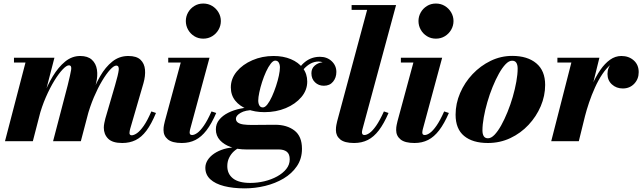

<svg xmlns="http://www.w3.org/2000/svg" viewBox="-20 -778 3540 1058"><path d="M653.5 10Q599.5 10 575.8 -14Q552 -38 552 -74.5Q552 -85.5 554.8 -99.8Q557.5 -114 560.5 -125L614 -308Q631.5 -367.5 634.2 -392Q637 -416.5 620.5 -416.5Q607.5 -416.5 586.8 -394Q566 -371.5 542.5 -332.2Q519 -293 497.2 -241.8Q475.5 -190.5 460 -133H446Q461 -190 482.2 -249.2Q503.5 -308.5 532.2 -358.5Q561 -408.5 599.2 -439Q637.5 -469.5 687 -469.5Q732.5 -469.5 754.2 -448.8Q776 -428 779 -394Q782 -360 770.5 -319.5L697.5 -68.5Q696 -63 694.8 -56.8Q693.5 -50.5 693.5 -44.5Q693.5 -39.5 696.5 -36Q699.5 -32.5 705.5 -32.5Q718 -32.5 735 -44.2Q752 -56 772 -84.5Q792 -113 814 -164L839.5 -155.5Q814 -94 786.8 -57.8Q759.5 -21.5 727 -5.8Q694.5 10 653.5 10ZM7.5 0 120.5 -433.5H57V-460H280L161 0ZM272.5 0 353 -308Q368 -368.5 372 -393.2Q376 -418 359.5 -418Q346.5 -418 325 -395.2Q303.5 -372.5 279.2 -333Q255 -293.5 232.5 -242Q210 -190.5 195 -133H180.5Q196 -190 218.5 -249Q241 -308 271.2 -358Q301.5 -408 339 -438.8Q376.5 -469.5 422 -469.5Q463.5 -469.5 486.2 -448.8Q509 -428 514.2 -394Q519.5 -360 509.5 -319.5L425.5 0Z M982 10Q929 10 905 -9.8Q881 -29.5 881 -61.5Q881 -77.5 883.8 -89.8Q886.5 -102 888.5 -110.5L976 -433.5H907V-460H1134.5L1028 -66.5Q1027 -62.5 1026 -57.5Q1025 -52.5 1025 -48Q1025 -41.5 1028 -37.8Q1031 -34 1038.5 -34Q1051 -34 1067.2 -45.5Q1083.5 -57 1103.2 -85.2Q1123 -113.5 1145.5 -164L1171.5 -155.5Q1146 -96.5 1118 -60Q1090 -23.5 1057 -6.8Q1024 10 982 10ZM1100 -565Q1072.5 -565 1050.8 -578.5Q1029 -592 1016.5 -614.2Q1004 -636.5 1004 -662Q1004 -687.5 1016.5 -709.5Q1029 -731.5 1050.8 -745Q1072.5 -758.5 1100 -758.5Q1127.5 -758.5 1149.5 -745Q1171.5 -731.5 1184.2 -709.5Q1197 -687.5 1197 -662Q1197 -636.5 1184.2 -614.2Q1171.5 -592 1149.5 -578.5Q1127.5 -565 1100 -565Z M1328.5 260Q1264 260 1215 247.5Q1166 235 1138.8 209.8Q1111.5 184.5 1111.5 146.5Q1111.5 124.5 1124.2 104.2Q1137 84 1160.2 68.2Q1183.5 52.5 1214.5 43.2Q1245.5 34 1282.5 34H1303Q1284.5 41.5 1268.5 56.2Q1252.5 71 1242.5 91.5Q1232.5 112 1232.5 137.5Q1232.5 180.5 1264 205.2Q1295.5 230 1359.5 230Q1398.5 230 1437 220.8Q1475.5 211.5 1507 194.2Q1538.5 177 1557.5 153.2Q1576.5 129.5 1576.5 100Q1576.5 70.5 1560.2 58Q1544 45.5 1515.5 45.5Q1506 45.5 1487 45.5Q1468 45.5 1444.8 45.5Q1421.5 45.5 1399 45.5Q1376.5 45.5 1359 45.5Q1341.5 45.5 1335 45.5Q1290 45.5 1252.5 32.5Q1215 19.5 1192.2 -5.2Q1169.5 -30 1169.5 -65Q1169.5 -95.5 1188 -118.2Q1206.5 -141 1237.2 -156.5Q1268 -172 1305 -179.5Q1342 -187 1379.5 -187L1378.5 -171.5Q1332 -171.5 1306 -156.2Q1280 -141 1280 -124Q1280 -110 1291.5 -102.2Q1303 -94.5 1322.5 -92Q1342 -89.5 1365.5 -89.5Q1383 -89.5 1408.2 -89.8Q1433.5 -90 1458 -90.2Q1482.5 -90.5 1496.5 -90.5Q1561 -90.5 1602.5 -58.8Q1644 -27 1644 42Q1644 96.5 1616.2 137.5Q1588.5 178.5 1542.5 205.8Q1496.5 233 1440.8 246.5Q1385 260 1328.5 260ZM1437.5 -160Q1384.5 -160 1342.5 -176.5Q1300.5 -193 1276.2 -223.5Q1252 -254 1252 -296.5Q1252 -344.5 1284.5 -383.8Q1317 -423 1370.8 -446.2Q1424.5 -469.5 1487.5 -469.5Q1541 -469.5 1582.8 -452Q1624.5 -434.5 1648.8 -402.8Q1673 -371 1673 -328.5Q1673 -281 1640.5 -242.8Q1608 -204.5 1554.8 -182.2Q1501.5 -160 1437.5 -160ZM1428.5 -186Q1440.5 -186 1453.5 -202.8Q1466.5 -219.5 1478.8 -246.5Q1491 -273.5 1501 -303.8Q1511 -334 1516.8 -361.5Q1522.5 -389 1522.5 -406.5Q1522.5 -422 1516.2 -433Q1510 -444 1496.5 -444Q1485 -444 1471.8 -427Q1458.5 -410 1446.2 -383.2Q1434 -356.5 1424.2 -326.2Q1414.5 -296 1408.8 -268.5Q1403 -241 1403 -224Q1403 -208 1409.2 -197Q1415.5 -186 1428.5 -186ZM1743 -465Q1782 -465 1807.8 -440.8Q1833.5 -416.5 1833.5 -381.5Q1833.5 -350 1815.2 -327.8Q1797 -305.5 1764.5 -305.5Q1735.5 -305.5 1715.8 -324.5Q1696 -343.5 1696 -374.5Q1696 -400.5 1714 -416.2Q1732 -432 1755.5 -434.5Q1763 -433.5 1769.2 -429Q1775.5 -424.5 1779 -417Q1773.5 -426.5 1761.8 -432.8Q1750 -439 1736 -439Q1713 -439 1692 -428Q1671 -417 1652.5 -395.8Q1634 -374.5 1619 -344L1600 -354.5Q1626.5 -410 1661.8 -437.5Q1697 -465 1743 -465Z M1931 10Q1878.5 10 1854.8 -9.8Q1831 -29.5 1831 -61Q1831 -77 1833.5 -89.2Q1836 -101.5 1838 -110L2003 -723.5H1917.5V-750H2162.5L1977.5 -66.5Q1976.5 -62 1975.5 -57.5Q1974.5 -53 1974.5 -49.5Q1974.5 -34 1988 -34Q2000.5 -34 2016.8 -45.5Q2033 -57 2052.8 -85.2Q2072.5 -113.5 2095.5 -164L2121 -155.5Q2095.5 -96.5 2067.8 -60Q2040 -23.5 2006.8 -6.8Q1973.5 10 1931 10Z M2264 10Q2211 10 2187 -9.8Q2163 -29.5 2163 -61.5Q2163 -77.5 2165.8 -89.8Q2168.5 -102 2170.5 -110.5L2258 -433.5H2189V-460H2416.5L2310 -66.5Q2309 -62.5 2308 -57.5Q2307 -52.5 2307 -48Q2307 -41.5 2310 -37.8Q2313 -34 2320.5 -34Q2333 -34 2349.2 -45.5Q2365.5 -57 2385.2 -85.2Q2405 -113.5 2427.5 -164L2453.5 -155.5Q2428 -96.5 2400 -60Q2372 -23.5 2339 -6.8Q2306 10 2264 10ZM2382 -565Q2354.5 -565 2332.8 -578.5Q2311 -592 2298.5 -614.2Q2286 -636.5 2286 -662Q2286 -687.5 2298.5 -709.5Q2311 -731.5 2332.8 -745Q2354.5 -758.5 2382 -758.5Q2409.5 -758.5 2431.5 -745Q2453.5 -731.5 2466.2 -709.5Q2479 -687.5 2479 -662Q2479 -636.5 2466.2 -614.2Q2453.5 -592 2431.5 -578.5Q2409.5 -565 2382 -565Z M2668.5 10Q2584.5 10 2537.5 -28.8Q2490.5 -67.5 2490.5 -146Q2490.5 -207.5 2515.5 -265.5Q2540.5 -323.5 2584 -369.5Q2627.5 -415.5 2683.8 -442.8Q2740 -470 2802.5 -470Q2886.5 -470 2935.2 -429.2Q2984 -388.5 2984 -310Q2984 -250 2959.8 -193Q2935.5 -136 2892.5 -90Q2849.5 -44 2792.2 -17Q2735 10 2668.5 10ZM2669 -16Q2686.5 -16 2705 -35.2Q2723.5 -54.5 2741.8 -87.2Q2760 -120 2776.5 -160.5Q2793 -201 2805.5 -244.2Q2818 -287.5 2825.2 -328Q2832.5 -368.5 2832.5 -400Q2832.5 -420.5 2825.2 -432Q2818 -443.5 2802 -443.5Q2784.5 -443.5 2766 -424.2Q2747.5 -405 2729.2 -372.2Q2711 -339.5 2694.5 -299Q2678 -258.5 2665.5 -215.2Q2653 -172 2645.8 -131.5Q2638.5 -91 2638.5 -59.5Q2638.5 -39 2645.8 -27.5Q2653 -16 2669 -16Z M3017.5 0 3128.5 -433.5H3051.5V-460H3283L3169.5 0ZM3187.5 -136Q3197 -178.5 3211.2 -224.8Q3225.5 -271 3244.8 -314.2Q3264 -357.5 3288.2 -392.8Q3312.5 -428 3341.5 -448.8Q3370.5 -469.5 3404 -469.5Q3445 -469.5 3472.2 -445.2Q3499.5 -421 3499.5 -380.5Q3499.5 -342.5 3474.8 -316.5Q3450 -290.5 3412 -290.5Q3376.5 -290.5 3352 -312.8Q3327.5 -335 3327.5 -370.5Q3327.5 -407 3351.8 -429.8Q3376 -452.5 3413.5 -452.5Q3450.5 -452.5 3474.5 -434.2Q3498.5 -416 3498.5 -380.5L3472 -381Q3472 -411.5 3453.5 -427.8Q3435 -444 3402.5 -444Q3373.5 -444 3347.8 -423.8Q3322 -403.5 3299.5 -370Q3277 -336.5 3258.5 -295.5Q3240 -254.5 3226 -213Q3212 -171.5 3203 -136Z"/></svg>

Font: Bodoni Moda 9pt ExtraBold
Style: Italic
Weight: 800
Italic angle: -13°
Designer: Owen Earl
Foundry: indestructible type
Version: Version 2.004